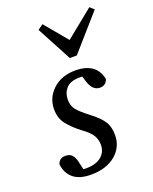

<svg xmlns="http://www.w3.org/2000/svg" viewBox="-133 -767 682 854"><g transform="rotate(-20 207.5 -340.5)"><path d="M130 -1 92 -31Q107 -27 116 -25Q125 -23 137 -23Q184 -23 209.5 -44Q235 -65 235 -100Q235 -122 224 -142.5Q213 -163 174 -191Q140 -217 116.5 -246Q93 -275 93 -318Q93 -373 134 -411Q175 -449 242 -449Q286 -449 316 -430Q346 -411 356 -367Q347 -339 319 -339Q285 -339 270 -383L253 -436L284 -409Q277 -411 269 -412Q261 -413 250 -413Q204 -413 184.5 -391Q165 -369 165 -338Q165 -309 180 -290Q195 -271 233 -242Q274 -211 291.5 -185Q309 -159 309 -119Q309 -62 265.5 -25.5Q222 11 149 11Q95 11 66 -13Q37 -37 32 -80Q40 -107 69 -107Q89 -107 99.5 -96Q110 -85 115 -65ZM174 -692 281 -564H238L396 -692L415 -674L270 -509H237L149 -674Z"/></g></svg>

Font: Lisu Bosa
Style: Italic
Weight: 400
Italic angle: -19°
Designer: David Morse, Annie Olsen, Victor Gaultney, Frank Grießhammer (Latin)
Foundry: SIL International
Version: Version 2.000